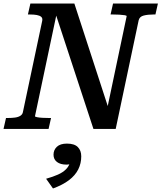

<svg xmlns="http://www.w3.org/2000/svg" viewBox="-44 -730 914 1087"><path d="M-24 0 -10 -62H1Q23 -62 41.5 -64.5Q60 -67 72 -75Q84 -83 86 -97L195 -612Q198 -627 189.5 -634.5Q181 -642 164.5 -645Q148 -648 125 -648H114L128 -710H377L574 -105L558 -92L673 -638Q674 -642 661.5 -644Q649 -646 631 -647Q613 -648 595 -648H582L596 -710H850L836 -648H825Q793 -648 769.5 -642Q746 -636 741 -615L611 0H485L264 -673H281L154 -72Q154 -69 166 -66.5Q178 -64 196.5 -63Q215 -62 232 -62H245L231 0ZM256 337 217 282Q256 271 284 258.5Q312 246 329.5 228.5Q347 211 353 187Q355 182 358.5 181Q362 180 365.5 181.5Q369 183 370 189Q365 194 355 198Q345 202 333 202Q298 202 278.5 187Q259 172 259 146Q259 119 278 101Q297 83 335 83Q377 83 396.5 102.5Q416 122 416 155Q416 195 399 229Q382 263 346.5 290Q311 317 256 337Z"/></svg>

Font: Roboto Serif Medium
Style: Italic
Weight: 500
Italic angle: -10°
Designer: Greg Gazdowicz
Foundry: Commercial Type
Version: Version 1.008